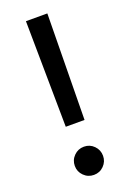

<svg xmlns="http://www.w3.org/2000/svg" viewBox="-142 -781 573 840"><g transform="rotate(-20 144.0 -361.0)"><path d="M99.6 -233.9 93.8 -727.5H193.4L187 -233.9ZM144 6.3Q116.7 6.3 97.4 -12.9Q78.1 -32.2 78.1 -59.1Q78.1 -86.4 97.4 -105.7Q116.7 -125 144 -125Q171.4 -125 190.4 -105.7Q209.5 -86.4 209.5 -59.1Q209.5 -32.2 190.4 -12.9Q171.4 6.3 144 6.3Z"/></g></svg>

Font: Adwaita Sans
Style: Regular
Weight: 400
Designer: Rasmus Andersson
Foundry: rsms
Version: Version 4.001;git-9221beed3